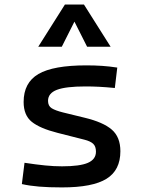

<svg xmlns="http://www.w3.org/2000/svg" viewBox="-20 -815 626 845"><path d="M252.9 9.8Q194.3 9.8 152.6 6.3Q110.8 2.9 76.2 -4.9L87.9 -98.6Q139.2 -90.8 178.5 -86.9Q217.8 -83 252.9 -83Q331.5 -83 366.9 -98.4Q402.3 -113.8 402.3 -147.5Q402.3 -170.9 389.9 -182.4Q377.4 -193.8 351.6 -200.2L232.4 -230.5Q155.8 -250 119.9 -278.8Q84 -307.6 84 -366.2Q84 -451.2 149.2 -489.3Q214.4 -527.3 359.4 -527.3Q397 -527.3 429.4 -525.1Q461.9 -522.9 496.1 -517.6L485.4 -427.7Q445.8 -431.6 415.5 -433.1Q385.3 -434.6 356.4 -434.6Q269.5 -434.6 230.5 -419.7Q191.4 -404.8 191.4 -371.1Q191.4 -348.6 207.5 -338.6Q223.6 -328.6 256.8 -320.3L352.5 -296.9Q434.1 -277.3 471.9 -244.6Q509.8 -211.9 509.8 -149.4Q509.8 -65.9 448.7 -28.1Q387.7 9.8 252.9 9.8ZM148.4 -609.4 265.6 -794.9H349.6L466.8 -609.4H363.3L302.7 -729.5H312.5L252 -609.4Z"/></svg>

Font: Cascadia Mono
Style: Regular
Weight: 400
Monospace: yes
Designer: Aaron Bell
Foundry: Saja Typeworks
Version: Version 2404.023